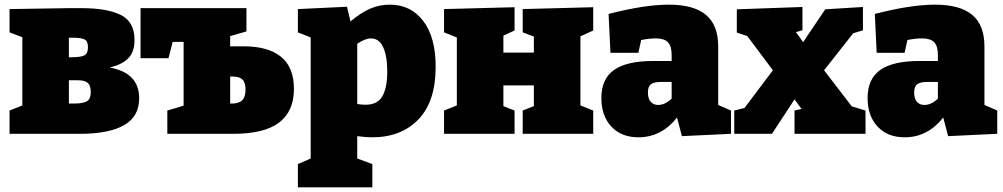

<svg xmlns="http://www.w3.org/2000/svg" viewBox="-20 -575 4308 825"><path d="M578 -153Q578 -74 513 -37Q448 0 323 0H21V-100L76 -122V-415L21 -436V-536L276 -540H331Q441 -540 499.5 -510.5Q558 -481 558 -403Q558 -352 531 -324.5Q504 -297 451 -285Q578 -262 578 -153ZM276 -413V-329H286Q327 -329 342.5 -337Q358 -345 358 -372Q358 -398 343.5 -405.5Q329 -413 291 -413ZM296 -130Q336 -130 353 -139.5Q370 -149 370 -180Q370 -207 357.5 -218.5Q345 -230 316 -230H276V-130Z M1027 -376Q1132 -376 1187.5 -331Q1243 -286 1243 -193Q1243 -97 1179.5 -48.5Q1116 0 982 0H699V-100L769 -121V-395H722L704 -325H584V-540H1039V-440L969 -420V-376ZM976 -130Q1006 -130 1020.5 -144Q1035 -158 1035 -190Q1035 -220 1022 -233Q1009 -246 981 -246H969V-130Z M1515 10V106L1580 130V230H1260V130L1315 106V-414L1260 -436V-536L1471 -546L1486 -483Q1530 -520 1570 -537.5Q1610 -555 1655 -555Q1745 -555 1798.5 -485Q1852 -415 1852 -288Q1852 -139 1778 -62Q1704 15 1579 15Q1552 15 1515 10ZM1574 -410Q1549 -410 1515 -387V-128Q1535 -125 1551 -125Q1602 -125 1623 -161.5Q1644 -198 1644 -267Q1644 -334 1626.5 -372Q1609 -410 1574 -410Z M2529 -544V-444L2474 -419V-122L2529 -100V0H2226V-100L2274 -119V-208H2143V-119L2191 -100V0H1888V-100L1943 -122V-414L1888 -436V-536L2191 -544V-444L2143 -422V-349H2274V-418L2226 -436V-536Z M3066 -124 3121 -100V0L2910 10L2889 -70Q2822 15 2723 15Q2650 15 2607 -31Q2564 -77 2564 -154Q2564 -236 2618.5 -274.5Q2673 -313 2788 -313H2866V-339Q2866 -377 2850 -393.5Q2834 -410 2798 -410Q2769 -410 2735 -403L2723 -348H2603L2595 -515Q2749 -555 2854 -555Q2961 -555 3013.5 -511Q3066 -467 3066 -376ZM2808 -124Q2837 -124 2866 -151V-223H2821Q2790 -223 2777 -213Q2764 -203 2764 -178Q2764 -151 2776 -137.5Q2788 -124 2808 -124Z M3521 -273 3640 -118 3699 -100V0H3394V-100L3424 -107L3394 -148L3297 0H3135V-100L3179 -111L3301 -273L3191 -420L3146 -435V-535L3428 -545V-445L3400 -437L3431 -394L3526 -535L3688 -545V-445L3646 -432Z M4210 -124 4265 -100V0L4054 10L4033 -70Q3966 15 3867 15Q3794 15 3751 -31Q3708 -77 3708 -154Q3708 -236 3762.5 -274.5Q3817 -313 3932 -313H4010V-339Q4010 -377 3994 -393.5Q3978 -410 3942 -410Q3913 -410 3879 -403L3867 -348H3747L3739 -515Q3893 -555 3998 -555Q4105 -555 4157.5 -511Q4210 -467 4210 -376ZM3952 -124Q3981 -124 4010 -151V-223H3965Q3934 -223 3921 -213Q3908 -203 3908 -178Q3908 -151 3920 -137.5Q3932 -124 3952 -124Z"/></svg>

Font: Bitter Pro Black
Style: Regular
Weight: 900
Designer: Sol Matas, and Bitter project Authors
Foundry: Sol Matas
Version: Version 1.010